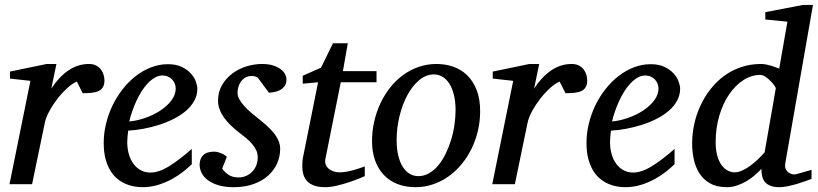

<svg xmlns="http://www.w3.org/2000/svg" viewBox="-20 -757 3361 789"><path d="M409.2 -426.8Q409.2 -409.2 402.8 -398.7Q396.5 -388.2 384.8 -382.8Q373 -377.4 356.7 -375.7Q340.3 -374 319.8 -374L295.9 -421.9Q277.3 -414.1 256.1 -394.8Q234.9 -375.5 215.8 -350.8Q196.8 -326.2 182.6 -300Q168.5 -273.9 164.1 -252L111.8 0H19L105 -424.8L21 -434.1V-462.9L171.9 -494.1H211.9L190.9 -393.1Q221.7 -440.4 260.7 -467.3Q299.8 -494.1 345.2 -494.1Q363.3 -494.1 375.5 -487.5Q387.7 -481 395.3 -470.7Q402.8 -460.4 406 -448.7Q409.2 -437 409.2 -426.8Z M702.1 -394Q702.1 -403.8 698.2 -413.3Q694.3 -422.9 687.5 -430.2Q680.7 -437.5 670.4 -442.1Q660.2 -446.8 647.9 -446.8Q631.3 -446.8 616.2 -438Q601.1 -429.2 587.2 -414.6Q573.2 -399.9 561.3 -380.9Q549.3 -361.8 539.8 -340.8Q530.3 -319.8 522.9 -298.3Q515.6 -276.9 511.2 -257.8Q543 -260.7 576.9 -272.5Q610.8 -284.2 638.7 -302.5Q666.5 -320.8 684.3 -344.2Q702.1 -367.7 702.1 -394ZM791 -393.1Q791 -365.7 778.3 -342.8Q765.6 -319.8 743.9 -301.3Q722.2 -282.7 693.6 -268.3Q665 -253.9 633.5 -243.9Q602.1 -233.9 569.3 -227.8Q536.6 -221.7 506.8 -220.2Q505.4 -210.4 504.2 -196.8Q502.9 -183.1 502.9 -173.8Q502.9 -146.5 509.5 -123.5Q516.1 -100.6 528.6 -83.7Q541 -66.9 558.6 -57.4Q576.2 -47.9 598.1 -47.9Q631.8 -47.9 672.4 -72.3Q712.9 -96.7 768.1 -145V-82Q753.9 -68.4 733.4 -52Q712.9 -35.6 686.8 -21.2Q660.6 -6.8 629.9 2.7Q599.1 12.2 564.9 12.2Q549.8 12.2 532 9.3Q514.2 6.3 496.6 -1.2Q479 -8.8 462.6 -22Q446.3 -35.2 433.8 -55.4Q421.4 -75.7 413.8 -103.8Q406.2 -131.8 406.2 -169.9Q406.2 -209.5 415.8 -248.8Q425.3 -288.1 442.6 -324Q460 -359.9 484.4 -390.9Q508.8 -421.9 538.1 -444.6Q567.4 -467.3 600.8 -480.2Q634.3 -493.2 669.9 -493.2Q704.6 -493.2 727.8 -481.7Q751 -470.2 765.1 -454.1Q779.3 -438 785.2 -420.9Q791 -403.8 791 -393.1Z M1157.2 -431.2Q1157.2 -413.6 1149.4 -403.1Q1141.6 -392.6 1130.4 -386.7Q1119.1 -380.9 1106.7 -378.7Q1094.2 -376.5 1085 -376L1040 -437Q1037.1 -439.5 1030.8 -442.1Q1024.4 -444.8 1015.1 -444.8Q998.5 -444.8 987.3 -437.7Q976.1 -430.7 969 -420.2Q961.9 -409.7 959 -397.7Q956.1 -385.7 956.1 -376Q956.1 -362.3 963.9 -348.4Q971.7 -334.5 984.4 -320.6Q997.1 -306.6 1012.9 -293.2Q1028.8 -279.8 1044.9 -267.1Q1061.5 -253.9 1076.9 -240Q1092.3 -226.1 1104.5 -211.2Q1116.7 -196.3 1124 -179.7Q1131.3 -163.1 1131.3 -145Q1131.3 -114.3 1118.9 -85.9Q1106.4 -57.6 1082.3 -35.6Q1058.1 -13.7 1022.2 -0.7Q986.3 12.2 939.9 12.2Q903.8 12.2 877.4 4.2Q851.1 -3.9 834 -16.8Q816.9 -29.8 808.6 -46.4Q800.3 -63 800.3 -80.1Q800.3 -104 814.7 -118.9Q829.1 -133.8 859.9 -133.8Q869.1 -133.8 877.4 -131.3Q885.7 -128.9 892.6 -125.7Q899.4 -122.6 904.5 -118.9Q909.7 -115.2 912.1 -112.8L893.1 -64Q903.8 -48.8 919.7 -38.3Q935.5 -27.8 960.9 -27.8Q976.1 -27.8 990.2 -33.7Q1004.4 -39.6 1015.4 -50.3Q1026.4 -61 1032.7 -76.4Q1039.1 -91.8 1039.1 -110.8Q1039.1 -126 1033 -139.4Q1026.9 -152.8 1015.9 -165.5Q1004.9 -178.2 990 -190.7Q975.1 -203.1 957 -216.8Q941.4 -229 927 -243.2Q912.6 -257.3 901.1 -273.2Q889.6 -289.1 882.8 -306.6Q876 -324.2 876 -342.8Q876 -379.4 892.6 -407.7Q909.2 -436 935.3 -455.3Q961.4 -474.6 993.4 -484.4Q1025.4 -494.1 1056.2 -494.1Q1084.5 -494.1 1103.8 -487.5Q1123 -481 1135 -471.4Q1147 -461.9 1152.1 -450.9Q1157.2 -439.9 1157.2 -431.2Z M1380.4 -418.9 1317.4 -105Q1314.5 -91.8 1318.4 -81.3Q1322.3 -70.8 1330.8 -63.7Q1339.4 -56.6 1350.8 -52.7Q1362.3 -48.8 1375 -48.8Q1389.2 -48.8 1404.3 -51.5Q1419.4 -54.2 1433.3 -58.1Q1447.3 -62 1459.2 -66.2Q1471.2 -70.3 1479 -73.2V-33.2Q1472.7 -30.3 1454.6 -22.9Q1436.5 -15.6 1413.1 -7.8Q1389.6 0 1363.8 6.1Q1337.9 12.2 1316.4 12.2Q1289.1 12.2 1271 5.6Q1252.9 -1 1242.2 -12.5Q1231.4 -23.9 1226.8 -39.8Q1222.2 -55.7 1222.2 -74.2Q1222.2 -84 1222.9 -94.2Q1223.6 -104.5 1226.1 -115.2L1287.1 -418.9L1224.1 -413.1V-445.8L1299.3 -479L1348.1 -579.1H1409.2L1389.2 -464.8H1527.3V-418.9Z M1852.1 -304.2Q1852.1 -339.8 1845.2 -367.2Q1838.4 -394.5 1826.7 -413.1Q1814.9 -431.6 1798.6 -441.4Q1782.2 -451.2 1763.2 -451.2Q1730.5 -451.2 1702.4 -427.5Q1674.3 -403.8 1653.8 -365.5Q1633.3 -327.1 1621.6 -279.1Q1609.9 -231 1609.9 -182.1Q1609.9 -145 1616.7 -117.2Q1623.5 -89.4 1635.7 -70.6Q1647.9 -51.8 1664.1 -42.5Q1680.2 -33.2 1699.2 -33.2Q1722.7 -33.2 1743.4 -45.2Q1764.2 -57.1 1781 -77.4Q1797.9 -97.7 1811 -124.5Q1824.2 -151.4 1833.5 -181.4Q1842.8 -211.4 1847.4 -243.2Q1852.1 -274.9 1852.1 -304.2ZM1953.1 -299.8Q1953.1 -259.3 1944.1 -220.5Q1935.1 -181.6 1918.2 -147Q1901.4 -112.3 1877.7 -83.3Q1854 -54.2 1824.5 -33Q1794.9 -11.7 1760.3 0.2Q1725.6 12.2 1687 12.2Q1646 12.2 1612.8 -1Q1579.6 -14.2 1556.6 -38.8Q1533.7 -63.5 1521.2 -98.4Q1508.8 -133.3 1508.8 -176.8Q1508.8 -217.3 1517.6 -256.6Q1526.4 -295.9 1542.7 -331.1Q1559.1 -366.2 1582.5 -396.2Q1606 -426.3 1635.5 -448Q1665 -469.7 1700 -481.9Q1734.9 -494.1 1773.9 -494.1Q1810.1 -494.1 1842.5 -482.9Q1875 -471.7 1899.7 -447.8Q1924.3 -423.8 1938.7 -387.2Q1953.1 -350.6 1953.1 -299.8Z M2393.1 -426.8Q2393.1 -409.2 2386.7 -398.7Q2380.4 -388.2 2368.7 -382.8Q2356.9 -377.4 2340.6 -375.7Q2324.2 -374 2303.7 -374L2279.8 -421.9Q2261.2 -414.1 2240 -394.8Q2218.8 -375.5 2199.7 -350.8Q2180.7 -326.2 2166.5 -300Q2152.3 -273.9 2147.9 -252L2095.7 0H2002.9L2088.9 -424.8L2004.9 -434.1V-462.9L2155.8 -494.1H2195.8L2174.8 -393.1Q2205.6 -440.4 2244.6 -467.3Q2283.7 -494.1 2329.1 -494.1Q2347.2 -494.1 2359.4 -487.5Q2371.6 -481 2379.2 -470.7Q2386.7 -460.4 2389.9 -448.7Q2393.1 -437 2393.1 -426.8Z M2686 -394Q2686 -403.8 2682.1 -413.3Q2678.2 -422.9 2671.4 -430.2Q2664.6 -437.5 2654.3 -442.1Q2644 -446.8 2631.8 -446.8Q2615.2 -446.8 2600.1 -438Q2585 -429.2 2571 -414.6Q2557.1 -399.9 2545.2 -380.9Q2533.2 -361.8 2523.7 -340.8Q2514.2 -319.8 2506.8 -298.3Q2499.5 -276.9 2495.1 -257.8Q2526.9 -260.7 2560.8 -272.5Q2594.7 -284.2 2622.6 -302.5Q2650.4 -320.8 2668.2 -344.2Q2686 -367.7 2686 -394ZM2774.9 -393.1Q2774.9 -365.7 2762.2 -342.8Q2749.5 -319.8 2727.8 -301.3Q2706.1 -282.7 2677.5 -268.3Q2648.9 -253.9 2617.4 -243.9Q2585.9 -233.9 2553.2 -227.8Q2520.5 -221.7 2490.7 -220.2Q2489.3 -210.4 2488 -196.8Q2486.8 -183.1 2486.8 -173.8Q2486.8 -146.5 2493.4 -123.5Q2500 -100.6 2512.5 -83.7Q2524.9 -66.9 2542.5 -57.4Q2560.1 -47.9 2582 -47.9Q2615.7 -47.9 2656.2 -72.3Q2696.8 -96.7 2752 -145V-82Q2737.8 -68.4 2717.3 -52Q2696.8 -35.6 2670.7 -21.2Q2644.5 -6.8 2613.8 2.7Q2583 12.2 2548.8 12.2Q2533.7 12.2 2515.9 9.3Q2498 6.3 2480.5 -1.2Q2462.9 -8.8 2446.5 -22Q2430.2 -35.2 2417.7 -55.4Q2405.3 -75.7 2397.7 -103.8Q2390.1 -131.8 2390.1 -169.9Q2390.1 -209.5 2399.7 -248.8Q2409.2 -288.1 2426.5 -324Q2443.8 -359.9 2468.3 -390.9Q2492.7 -421.9 2522 -444.6Q2551.3 -467.3 2584.7 -480.2Q2618.2 -493.2 2653.8 -493.2Q2688.5 -493.2 2711.7 -481.7Q2734.9 -470.2 2749 -454.1Q2763.2 -438 2769 -420.9Q2774.9 -403.8 2774.9 -393.1Z M3207 -85.9Q3204.6 -71.8 3208.5 -63Q3212.4 -54.2 3219 -49.1Q3225.6 -43.9 3232.7 -42Q3239.7 -40 3243.2 -40Q3246.6 -40 3257.1 -42.7Q3267.6 -45.4 3279.3 -48.8Q3291 -52.2 3301.3 -55.2L3314.9 -59.1V-22Q3309.1 -19.5 3293.5 -13.9Q3277.8 -8.3 3258.8 -2.4Q3239.7 3.4 3219.5 7.8Q3199.2 12.2 3184.1 12.2Q3161.1 12.2 3146.5 6.6Q3131.8 1 3123.5 -9Q3115.2 -19 3112.1 -32.7Q3108.9 -46.4 3108.9 -63Q3095.7 -48.8 3079.8 -35.4Q3064 -22 3045.9 -11.5Q3027.8 -1 3007.8 5.6Q2987.8 12.2 2966.8 12.2Q2924.8 12.2 2897.2 -3.9Q2869.6 -20 2853.5 -45.9Q2837.4 -71.8 2830.8 -103.5Q2824.2 -135.3 2824.2 -167Q2824.2 -206.5 2832.8 -246.3Q2841.3 -286.1 2858.2 -322.5Q2875 -358.9 2899.4 -390.1Q2923.8 -421.4 2955.1 -444.6Q2986.3 -467.8 3024.7 -481Q3063 -494.1 3106.9 -494.1Q3118.2 -494.1 3128.9 -491.9Q3139.6 -489.7 3149.4 -486.8Q3159.2 -483.9 3167.5 -480.5Q3175.8 -477.1 3182.1 -475.1L3215.8 -668L3125 -676.8V-707L3279.8 -736.8H3320.8ZM3168 -394Q3168.5 -396 3162.4 -405Q3156.2 -414.1 3146.7 -423.8Q3137.2 -433.6 3126 -441.4Q3114.7 -449.2 3105 -449.2Q3068.4 -449.2 3035.2 -428Q3002 -406.7 2976.6 -369.6Q2951.2 -332.5 2936 -282Q2920.9 -231.4 2920.9 -172.9Q2920.9 -140.6 2927.5 -117.2Q2934.1 -93.8 2945.1 -78.6Q2956.1 -63.5 2970.2 -56.2Q2984.4 -48.8 2999 -48.8Q3012.7 -48.8 3028.6 -55.7Q3044.4 -62.5 3060.5 -74Q3076.7 -85.4 3092.5 -100.3Q3108.4 -115.2 3122.1 -130.9Z"/></svg>

Font: Charis SIL Cyr
Style: Italic
Weight: 400
Italic angle: -11°
Foundry: SIL International
Version: Version 5.000